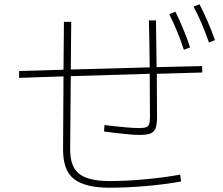

<svg xmlns="http://www.w3.org/2000/svg" viewBox="-20 -873 1040 895"><path d="M910 -853Q951 -774 982 -686L954 -675Q919 -775 882 -842ZM837 -641Q810 -725 769 -807L798 -818Q841 -729 866 -652ZM923 -535Q830 -533 711 -529Q712 -451 712 -327Q712 -292 705 -274.5Q698 -257 680.5 -250.5Q663 -244 629 -244Q587 -244 465 -260L467 -290Q583 -276 628 -276Q651 -276 661.5 -280Q672 -284 675.5 -295Q679 -306 679 -330Q679 -452 678 -529L310 -518L307 -180Q306 -95 350 -62Q394 -29 490 -29Q567 -29 655 -37Q743 -45 820 -59L824 -27Q746 -13 658 -5.5Q570 2 490 2Q377 2 325 -38.5Q273 -79 274 -179L276 -517L69 -510V-542L276 -548L278 -771H312L310 -549L678 -559Q676 -713 674 -778H707L710 -560L922 -565Z"/></svg>

Font: IBM Plex Sans JP ExtraLight
Style: Regular
Weight: 200
Designer: Mike Abbink; Paul van der Laan; Pieter van Rosmalen; Wujin Sim; Yejin Wi; Jinhee Kim; Boomi Park; Yona Kim; Kichan Ma
Foundry: Sandoll Inc.
Version: Version 1.001